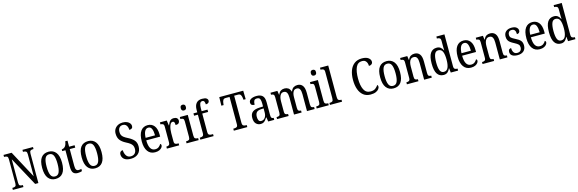

<svg xmlns="http://www.w3.org/2000/svg" viewBox="71 -2274 11391 3787"><g transform="rotate(-15 5766.5 -380.0)"><path d="M31 0V-41H43Q74 -41 93 -53.5Q112 -66 112 -113V-605Q112 -649 93 -661Q74 -673 45 -673H31V-714H197L498 -153V-605Q498 -648 479 -660.5Q460 -673 431 -673H418V-714H633V-673H618Q589 -673 570.5 -660Q552 -647 552 -601V0H486L166 -589V-113Q166 -66 184 -53.5Q202 -41 232 -41H247V0Z M903 10Q809 10 755 -59Q701 -128 701 -269Q701 -409 752.5 -477.5Q804 -546 906 -546Q999 -546 1053 -477.5Q1107 -409 1107 -269Q1107 -128 1055 -59Q1003 10 903 10ZM905 -41Q966 -41 991 -99Q1016 -157 1016 -269Q1016 -381 991 -437.5Q966 -494 904 -494Q842 -494 817 -437.5Q792 -381 792 -269Q792 -157 817.5 -99Q843 -41 905 -41Z M1356 10Q1294 10 1264.5 -24.5Q1235 -59 1235 -145V-487H1169V-520Q1191 -524 1208.5 -532.5Q1226 -541 1240 -557Q1253 -573 1262 -595.5Q1271 -618 1277 -659H1323V-536H1435V-487H1323V-143Q1323 -90 1338.5 -66.5Q1354 -43 1384 -43Q1401 -43 1415 -45Q1429 -47 1443 -51V-5Q1430 0 1407 5Q1384 10 1356 10Z M1710 10Q1616 10 1562 -59Q1508 -128 1508 -269Q1508 -409 1559.5 -477.5Q1611 -546 1713 -546Q1806 -546 1860 -477.5Q1914 -409 1914 -269Q1914 -128 1862 -59Q1810 10 1710 10ZM1712 -41Q1773 -41 1798 -99Q1823 -157 1823 -269Q1823 -381 1798 -437.5Q1773 -494 1711 -494Q1649 -494 1624 -437.5Q1599 -381 1599 -269Q1599 -157 1624.5 -99Q1650 -41 1712 -41Z M2443 10Q2350 10 2305 -28Q2260 -66 2260 -128Q2260 -159 2278 -177.5Q2296 -196 2327 -196Q2330 -127 2361 -82Q2392 -37 2450 -37Q2505 -37 2535.5 -69.5Q2566 -102 2566 -162Q2566 -202 2551 -229.5Q2536 -257 2505.5 -279.5Q2475 -302 2427 -326Q2351 -365 2313 -415Q2275 -465 2275 -547Q2275 -601 2300 -640.5Q2325 -680 2367.5 -702Q2410 -724 2464 -724Q2517 -724 2553.5 -707.5Q2590 -691 2609 -665Q2628 -639 2628 -611Q2628 -579 2609.5 -564Q2591 -549 2556 -549Q2556 -582 2545.5 -611Q2535 -640 2513 -658Q2491 -676 2456 -676Q2408 -676 2382.5 -644.5Q2357 -613 2357 -559Q2357 -522 2369 -495.5Q2381 -469 2410 -447Q2439 -425 2489 -400Q2566 -361 2607.5 -314.5Q2649 -268 2649 -188Q2649 -93 2592 -41.5Q2535 10 2443 10Z M2936 10Q2839 10 2786.5 -62Q2734 -134 2734 -264Q2734 -405 2784.5 -475.5Q2835 -546 2927 -546Q3012 -546 3060.5 -484.5Q3109 -423 3109 -305V-263H2825Q2826 -152 2858.5 -99.5Q2891 -47 2953 -47Q2997 -47 3026.5 -70Q3056 -93 3072 -124Q3080 -120 3086 -112Q3092 -104 3092 -90Q3092 -70 3075 -46.5Q3058 -23 3023.5 -6.5Q2989 10 2936 10ZM3018 -314Q3018 -395 2997.5 -445Q2977 -495 2928 -495Q2880 -495 2854.5 -448Q2829 -401 2826 -314Z M3176 0V-41H3179Q3208 -41 3228 -53.5Q3248 -66 3248 -113V-427Q3248 -471 3228 -483Q3208 -495 3180 -495H3177V-536H3317L3332 -431H3335Q3347 -462 3362 -488.5Q3377 -515 3400 -530.5Q3423 -546 3459 -546Q3503 -546 3525 -526Q3547 -506 3547 -472Q3547 -441 3527 -422.5Q3507 -404 3463 -404Q3463 -445 3453.5 -463.5Q3444 -482 3419 -482Q3397 -482 3382 -462.5Q3367 -443 3357 -411Q3347 -379 3342.5 -342.5Q3338 -306 3338 -273V-108Q3338 -64 3357.5 -52.5Q3377 -41 3405 -41H3427V0Z M3698 -640Q3675 -640 3660.5 -653Q3646 -666 3646 -698Q3646 -731 3660.5 -744Q3675 -757 3698 -757Q3720 -757 3735.5 -744Q3751 -731 3751 -698Q3751 -666 3735.5 -653Q3720 -640 3698 -640ZM3578 0V-41H3589Q3619 -41 3638 -53Q3657 -65 3657 -110V-425Q3657 -470 3639.5 -482.5Q3622 -495 3592 -495H3584V-536H3746V-115Q3746 -67 3765 -54Q3784 -41 3815 -41H3825V0Z M3859 0V-41H3871Q3898 -41 3919 -53.5Q3940 -66 3940 -113V-488H3862V-536H3940V-587Q3940 -676 3981 -723Q4022 -770 4099 -770Q4164 -770 4190 -750Q4216 -730 4216 -701Q4216 -675 4197.5 -659.5Q4179 -644 4144 -644Q4144 -675 4133.5 -700Q4123 -725 4092 -725Q4057 -725 4043 -691.5Q4029 -658 4029 -596V-536H4149V-488H4029V-113Q4029 -66 4049 -53.5Q4069 -41 4097 -41H4130V0Z M4543 0V-41H4561Q4590 -41 4612 -52.5Q4634 -64 4634 -108V-665H4554Q4516 -665 4501.5 -640Q4487 -615 4484 -582L4479 -540H4433L4437 -714H4926L4930 -540H4885L4880 -582Q4876 -615 4861.5 -640Q4847 -665 4808 -665H4728V-113Q4728 -66 4749 -53.5Q4770 -41 4800 -41H4818V0Z M5090 10Q5035 10 4997 -29Q4959 -68 4959 -150Q4959 -230 5007 -268Q5055 -306 5153 -309L5223 -312V-373Q5223 -429 5209.5 -463Q5196 -497 5147 -497Q5100 -497 5086 -466.5Q5072 -436 5072 -388Q4994 -388 4994 -450Q4994 -497 5038.5 -521.5Q5083 -546 5153 -546Q5232 -546 5272.5 -507Q5313 -468 5313 -372V-113Q5313 -71 5324.5 -56Q5336 -41 5365 -41H5368V0H5245L5231 -87H5225Q5207 -59 5189.5 -37Q5172 -15 5149 -2.5Q5126 10 5090 10ZM5116 -45Q5166 -45 5195 -86Q5224 -127 5224 -191V-273L5173 -270Q5104 -266 5077.5 -234.5Q5051 -203 5051 -144Q5051 -98 5066.5 -71.5Q5082 -45 5116 -45Z M5426 0V-41H5439Q5467 -41 5484.5 -53.5Q5502 -66 5502 -113V-426Q5502 -471 5484 -483Q5466 -495 5437 -495H5435V-536H5576L5588 -454H5593Q5615 -507 5646.5 -526.5Q5678 -546 5723 -546Q5764 -546 5797 -525Q5830 -504 5847 -450H5851Q5874 -506 5908 -526Q5942 -546 5986 -546Q6052 -546 6089 -499Q6126 -452 6126 -349V-113Q6126 -66 6144 -53.5Q6162 -41 6191 -41H6193V0H6037V-346Q6037 -412 6018 -447.5Q5999 -483 5954 -483Q5919 -483 5898.5 -462.5Q5878 -442 5869 -408Q5860 -374 5860 -334V-113Q5860 -66 5878 -53.5Q5896 -41 5924 -41H5927V0H5772V-346Q5772 -412 5753 -447.5Q5734 -483 5689 -483Q5653 -483 5632 -460.5Q5611 -438 5601.5 -401Q5592 -364 5592 -321V-108Q5592 -64 5611.5 -52.5Q5631 -41 5660 -41H5662V0Z M6355 -640Q6332 -640 6317.5 -653Q6303 -666 6303 -698Q6303 -731 6317.5 -744Q6332 -757 6355 -757Q6377 -757 6392.5 -744Q6408 -731 6408 -698Q6408 -666 6392.5 -653Q6377 -640 6355 -640ZM6235 0V-41H6246Q6276 -41 6295 -53Q6314 -65 6314 -110V-425Q6314 -470 6296.5 -482.5Q6279 -495 6249 -495H6241V-536H6403V-115Q6403 -67 6422 -54Q6441 -41 6472 -41H6482V0Z M6506 0V-41H6517Q6547 -41 6566 -54Q6585 -67 6585 -115V-651Q6585 -695 6564 -707Q6543 -719 6517 -719H6506V-760H6674V-115Q6674 -67 6693 -54Q6712 -41 6742 -41H6753V0Z M7336 10Q7249 10 7190.5 -36Q7132 -82 7102 -164.5Q7072 -247 7072 -358Q7072 -468 7103 -550Q7134 -632 7195.5 -678Q7257 -724 7348 -724Q7435 -724 7480.5 -690.5Q7526 -657 7526 -611Q7526 -580 7504.5 -562Q7483 -544 7448 -544Q7448 -576 7438 -605Q7428 -634 7404.5 -653Q7381 -672 7341 -672Q7252 -672 7213.5 -588.5Q7175 -505 7175 -358Q7175 -215 7216.5 -132Q7258 -49 7351 -49Q7415 -49 7450 -76Q7485 -103 7509 -139Q7524 -128 7524 -103Q7524 -79 7504.5 -53Q7485 -27 7443.5 -8.5Q7402 10 7336 10Z M7805 10Q7711 10 7657 -59Q7603 -128 7603 -269Q7603 -409 7654.5 -477.5Q7706 -546 7808 -546Q7901 -546 7955 -477.5Q8009 -409 8009 -269Q8009 -128 7957 -59Q7905 10 7805 10ZM7807 -41Q7868 -41 7893 -99Q7918 -157 7918 -269Q7918 -381 7893 -437.5Q7868 -494 7806 -494Q7744 -494 7719 -437.5Q7694 -381 7694 -269Q7694 -157 7719.5 -99Q7745 -41 7807 -41Z M8077 0V-41H8085Q8114 -41 8133.5 -53.5Q8153 -66 8153 -113V-427Q8153 -471 8133.5 -483Q8114 -495 8087 -495H8082V-536H8228L8239 -454H8243Q8266 -507 8298.5 -526.5Q8331 -546 8376 -546Q8443 -546 8480.5 -499Q8518 -452 8518 -349V-113Q8518 -66 8535 -53.5Q8552 -41 8581 -41H8585V0H8429V-346Q8429 -411 8410 -447.5Q8391 -484 8343 -484Q8305 -484 8282.5 -461Q8260 -438 8251 -400.5Q8242 -363 8242 -321V-108Q8242 -64 8261 -52.5Q8280 -41 8308 -41H8313V0Z M8827 10Q8743 10 8698.5 -56.5Q8654 -123 8654 -267Q8654 -412 8699 -479Q8744 -546 8829 -546Q8878 -546 8908.5 -521.5Q8939 -497 8957 -458H8962Q8960 -482 8959.5 -510Q8959 -538 8959 -565V-650Q8959 -695 8938 -707Q8917 -719 8889 -719H8882V-760H9047V-111Q9047 -66 9066.5 -53.5Q9086 -41 9115 -41H9123V0H8973L8963 -91H8960Q8940 -45 8909 -17.5Q8878 10 8827 10ZM8847 -48Q8908 -48 8933.5 -106Q8959 -164 8959 -267Q8959 -374 8934.5 -431Q8910 -488 8846 -488Q8792 -488 8769 -431Q8746 -374 8746 -266Q8746 -156 8769.5 -102Q8793 -48 8847 -48Z M9386 10Q9289 10 9236.5 -62Q9184 -134 9184 -264Q9184 -405 9234.5 -475.5Q9285 -546 9377 -546Q9462 -546 9510.5 -484.5Q9559 -423 9559 -305V-263H9275Q9276 -152 9308.5 -99.5Q9341 -47 9403 -47Q9447 -47 9476.5 -70Q9506 -93 9522 -124Q9530 -120 9536 -112Q9542 -104 9542 -90Q9542 -70 9525 -46.5Q9508 -23 9473.5 -6.5Q9439 10 9386 10ZM9468 -314Q9468 -395 9447.5 -445Q9427 -495 9378 -495Q9330 -495 9304.5 -448Q9279 -401 9276 -314Z M9622 0V-41H9630Q9659 -41 9678.5 -53.5Q9698 -66 9698 -113V-427Q9698 -471 9678.5 -483Q9659 -495 9632 -495H9627V-536H9773L9784 -454H9788Q9811 -507 9843.5 -526.5Q9876 -546 9921 -546Q9988 -546 10025.5 -499Q10063 -452 10063 -349V-113Q10063 -66 10080 -53.5Q10097 -41 10126 -41H10130V0H9974V-346Q9974 -411 9955 -447.5Q9936 -484 9888 -484Q9850 -484 9827.5 -461Q9805 -438 9796 -400.5Q9787 -363 9787 -321V-108Q9787 -64 9806 -52.5Q9825 -41 9853 -41H9858V0Z M10338 10Q10269 10 10229 -16Q10189 -42 10189 -95Q10189 -131 10208 -145Q10227 -159 10247 -159Q10247 -106 10269.5 -70.5Q10292 -35 10341 -35Q10387 -35 10409.5 -59.5Q10432 -84 10432 -126Q10432 -163 10411 -185Q10390 -207 10334 -236Q10287 -260 10257.5 -282.5Q10228 -305 10214 -333.5Q10200 -362 10200 -405Q10200 -472 10243.5 -508.5Q10287 -545 10358 -545Q10425 -545 10458 -517.5Q10491 -490 10491 -452Q10491 -426 10475 -410Q10459 -394 10430 -394Q10430 -501 10350 -501Q10311 -501 10292 -479Q10273 -457 10273 -422Q10273 -381 10297 -359.5Q10321 -338 10377 -311Q10444 -279 10475.5 -243Q10507 -207 10507 -144Q10507 -71 10462 -30.5Q10417 10 10338 10Z M10790 10Q10693 10 10640.5 -62Q10588 -134 10588 -264Q10588 -405 10638.5 -475.5Q10689 -546 10781 -546Q10866 -546 10914.5 -484.5Q10963 -423 10963 -305V-263H10679Q10680 -152 10712.5 -99.5Q10745 -47 10807 -47Q10851 -47 10880.5 -70Q10910 -93 10926 -124Q10934 -120 10940 -112Q10946 -104 10946 -90Q10946 -70 10929 -46.5Q10912 -23 10877.5 -6.5Q10843 10 10790 10ZM10872 -314Q10872 -395 10851.5 -445Q10831 -495 10782 -495Q10734 -495 10708.5 -448Q10683 -401 10680 -314Z M11222 10Q11138 10 11093.5 -56.5Q11049 -123 11049 -267Q11049 -412 11094 -479Q11139 -546 11224 -546Q11273 -546 11303.5 -521.5Q11334 -497 11352 -458H11357Q11355 -482 11354.5 -510Q11354 -538 11354 -565V-650Q11354 -695 11333 -707Q11312 -719 11284 -719H11277V-760H11442V-111Q11442 -66 11461.5 -53.5Q11481 -41 11510 -41H11518V0H11368L11358 -91H11355Q11335 -45 11304 -17.5Q11273 10 11222 10ZM11242 -48Q11303 -48 11328.5 -106Q11354 -164 11354 -267Q11354 -374 11329.5 -431Q11305 -488 11241 -488Q11187 -488 11164 -431Q11141 -374 11141 -266Q11141 -156 11164.5 -102Q11188 -48 11242 -48Z"/></g></svg>

Font: Noto Serif Tamil Condensed
Style: Regular
Weight: 400
Width: 3
Designer: Indian Type Foundry, Tom Grace, and the Monotype Design Team
Foundry: Monotype Imaging Inc.
Version: Version 2.004; ttfautohint (v1.8.4.7-5d5b)